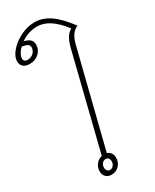

<svg xmlns="http://www.w3.org/2000/svg" viewBox="-322 -1088 940 1163"><g transform="rotate(-30 147.5 -507.0)"><path d="M360 -876Q335 -865 319 -842Q303 -819 293 -778L128 -118Q145 -113 154 -99.5Q163 -86 163 -66Q163 -34 141.5 -12Q120 10 89 10Q65 10 50 -4.5Q35 -19 35 -45Q35 -71 51.5 -92Q68 -113 93 -119L257 -778Q267 -817 281 -841.5Q295 -866 319 -880Q233 -994 145 -994Q83 -994 31 -957Q62 -949 74 -936Q86 -923 86 -902Q86 -867 60 -843Q34 -819 -5 -819Q-33 -819 -49 -832.5Q-65 -846 -65 -870Q-65 -904 -33.5 -940.5Q-2 -977 47 -1000.5Q96 -1024 145 -1024Q198 -1024 249.5 -990Q301 -956 360 -876ZM5 -935Q-12 -920 -21.5 -902.5Q-31 -885 -31 -870Q-31 -860 -24 -853.5Q-17 -847 -5 -847Q20 -847 37 -863Q54 -879 54 -902Q54 -915 43.5 -922.5Q33 -930 5 -935ZM129 -61Q129 -75 122 -83Q115 -91 104 -91Q89 -91 79 -79Q69 -67 69 -50Q69 -37 76 -28.5Q83 -20 94 -20Q109 -20 119 -32Q129 -44 129 -61Z"/></g></svg>

Font: Srisakdi
Style: Regular
Weight: 400
Designer: Cadson Demak Co.,Ltd.
Foundry: Cadson Demak Co.,Ltd.
Version: Version 1.000